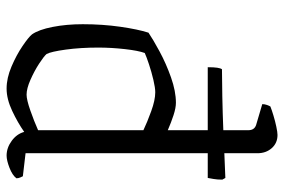

<svg xmlns="http://www.w3.org/2000/svg" viewBox="-156 -684 840 567"><g transform="rotate(90 263.5 -400.0)"><path d="M241 0Q210 0 176 -14.5Q142 -29 115.5 -47Q89 -65 81 -75Q67 -95 59 -136Q51 -177 51 -225Q51 -283 58.5 -335.5Q66 -388 76 -419Q95 -432 131 -451.5Q167 -471 208 -485.5Q249 -500 283 -500Q298 -500 319.5 -493Q341 -486 364 -476V-594H178Q178 -612 179.5 -622Q181 -632 184 -636Q214 -636 264 -637Q314 -638 364 -640V-714Q364 -732 348 -737L287 -755Q287 -762 289.5 -769Q292 -776 294 -779Q304 -783 320.5 -788Q337 -793 353.5 -796.5Q370 -800 378 -800Q402 -800 417 -783Q432 -766 432 -741V-643Q490 -645 505 -646L510 -637Q510 -622 508 -611Q506 -600 505 -594H432V-56L500 -48Q501 -46 503.5 -40.5Q506 -35 506 -29Q497 -17 475 -8.5Q453 0 439 0Q416 0 395.5 -15Q375 -30 369 -52Q342 -33 307 -16.5Q272 0 241 0ZM259 -59Q274 -59 305.5 -70Q337 -81 364 -93V-404Q341 -415 308 -427Q275 -439 252 -439Q239 -439 215.5 -433.5Q192 -428 169.5 -420.5Q147 -413 136 -408Q129 -389 124.5 -349Q120 -309 120 -271Q120 -218 126 -174.5Q132 -131 139 -118Q146 -110 167.5 -96Q189 -82 215 -70.5Q241 -59 259 -59Z"/></g></svg>

Font: Texturina 72pt Light
Style: Regular
Weight: 300
Designer: Guillermo Torres Carreño
Foundry: Omnibus-Type
Version: Version 1.002; ttfautohint (v1.8.3)